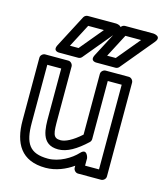

<svg xmlns="http://www.w3.org/2000/svg" viewBox="-121 -881 862 1012"><g transform="rotate(15 309.5 -375.5)"><path d="M223 -10C121.8 -10 92 -58.9 92 -170V-487H168V-230C168 -162.6 166.1 -71 262 -71C310.3 -71 359.9 -101 414.1 -151.8C419.2 -156.5 422 -164 422 -170V-487H498V-25H422V-66C422 -66 411.3 -118.6 378.6 -82.9C346 -47.4 283.6 -10 223 -10ZM223 40C279.4 40 332 17.1 372 -11.2V0C372 10.7 381.9 25 397 25H523C533.7 25 548 15.1 548 0V-512C548 -522.7 538.1 -537 523 -537H397C386.3 -537 372 -527.1 372 -512V-181C325.1 -138.8 287 -121 262 -121C218.9 -121 218 -147.5 218 -230V-512C218 -522.7 208.1 -537 193 -537H67C56.3 -537 42 -527.1 42 -512V-170C42 -46.4 89.4 40 223 40ZM431.3 -615H384.3L450.1 -741H535.8ZM443 -565C450.1 -565 457.5 -568.3 462.2 -574L608.2 -750C640 -788.3 589 -791 589 -791H435C426.5 -791 417.2 -785.9 412.8 -777.6L320.8 -601.6C299.7 -561 343 -565 343 -565ZM228.3 -615H181.3L247.1 -741H332.8ZM240 -565C247.1 -565 254.5 -568.3 259.2 -574L405.2 -750C437 -788.3 386 -791 386 -791H232C223.5 -791 214.2 -785.9 209.8 -777.6L117.8 -601.6C96.7 -561 140 -565 140 -565Z"/></g></svg>

Font: Fog Sans
Style: Outline
Weight: 700
Foundry: Intel Corporation
Version: Version 1.00